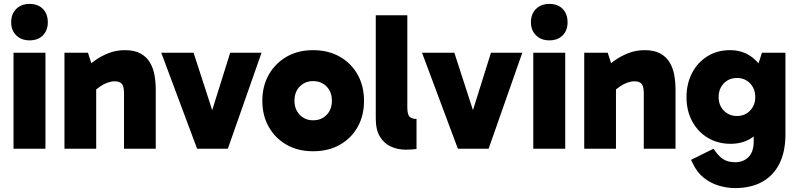

<svg xmlns="http://www.w3.org/2000/svg" viewBox="-20 -759 4077 980"><path d="M212 0H49V-490H212ZM37 -645Q37 -688 63 -713.5Q89 -739 131 -739Q174 -739 199 -713.5Q224 -688 224 -645Q224 -604 199 -578.5Q174 -553 131 -553Q89 -553 63 -578.5Q37 -604 37 -645Z M617 -503Q666 -503 697 -486Q728 -469 745 -440.5Q762 -412 768.5 -376Q775 -340 775 -301V0H613V-282Q613 -320 601 -332Q589 -344 566 -344Q549 -344 530 -337.5Q511 -331 492.5 -318.5Q474 -306 456 -289L421 -370H471V0H309V-490H429L461 -389L402 -395Q427 -423 460.5 -447.5Q494 -472 533.5 -487.5Q573 -503 617 -503Z M1315 -490 1143 0H986L803 -490H968L1088 -120H1039L1155 -490Z M1578 13Q1501 13 1443 -20Q1385 -53 1352 -111Q1319 -169 1319 -244Q1319 -320 1352 -378Q1385 -436 1443 -469.5Q1501 -503 1578 -503Q1656 -503 1714.5 -469.5Q1773 -436 1805.5 -378Q1838 -320 1838 -244Q1838 -169 1805.5 -111Q1773 -53 1714.5 -20Q1656 13 1578 13ZM1578 -145Q1620 -145 1647 -172.5Q1674 -200 1674 -245Q1674 -290 1647 -317.5Q1620 -345 1578 -345Q1537 -345 1510 -317.5Q1483 -290 1483 -245Q1483 -201 1510 -173Q1537 -145 1578 -145Z M2051 5Q2011 5 1976 -10.5Q1941 -26 1919.5 -61Q1898 -96 1898 -154V-681H2059V-211Q2059 -173 2071.5 -162.5Q2084 -152 2106 -152V1Q2097 3 2080.5 4Q2064 5 2051 5Z M2646 -490 2474 0H2317L2134 -490H2299L2419 -120H2370L2486 -490Z M2865 0H2702V-490H2865ZM2690 -645Q2690 -688 2716 -713.5Q2742 -739 2784 -739Q2827 -739 2852 -713.5Q2877 -688 2877 -645Q2877 -604 2852 -578.5Q2827 -553 2784 -553Q2742 -553 2716 -578.5Q2690 -604 2690 -645Z M3270 -503Q3319 -503 3350 -486Q3381 -469 3398 -440.5Q3415 -412 3421.5 -376Q3428 -340 3428 -301V0H3266V-282Q3266 -320 3254 -332Q3242 -344 3219 -344Q3202 -344 3183 -337.5Q3164 -331 3145.5 -318.5Q3127 -306 3109 -289L3074 -370H3124V0H2962V-490H3082L3114 -389L3055 -395Q3080 -423 3113.5 -447.5Q3147 -472 3186.5 -487.5Q3226 -503 3270 -503Z M3731 201Q3692 201 3650.5 189Q3609 177 3573.5 149.5Q3538 122 3516 75L3507 57L3622 0Q3646 37 3670.5 53Q3695 69 3733 69Q3774 69 3800.5 42.5Q3827 16 3827 -37V-178H3837V-357H3827L3869 -490H3989V-73Q3989 14 3959 75Q3929 136 3871.5 168.5Q3814 201 3731 201ZM3709 -25Q3644 -25 3593 -55.5Q3542 -86 3513 -140Q3484 -194 3484 -263Q3484 -332 3512.5 -386.5Q3541 -441 3591 -472Q3641 -503 3706 -503Q3766 -503 3811 -472.5Q3856 -442 3881.5 -388.5Q3907 -335 3907 -263Q3907 -188 3882.5 -134.5Q3858 -81 3813.5 -53Q3769 -25 3709 -25ZM3742 -167Q3782 -167 3808.5 -194.5Q3835 -222 3835 -263Q3835 -306 3808.5 -333.5Q3782 -361 3742 -361Q3701 -361 3674.5 -333.5Q3648 -306 3648 -263Q3648 -222 3674.5 -194.5Q3701 -167 3742 -167Z"/></svg>

Font: Gabarito ExtraBold
Style: Regular
Weight: 800
Designer: Leandro Assis / Alvaro Franca / Felipe Casaprima
Foundry: Naipe Foundry
Version: Version 1.000